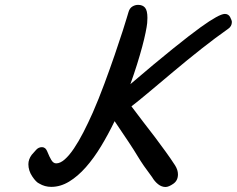

<svg xmlns="http://www.w3.org/2000/svg" viewBox="-20 -725 969 786"><path d="M657.7 40.5Q641.6 40.5 627.2 29.1Q612.8 17.6 602.5 0Q583 -25.9 569.3 -45.7Q555.7 -65.4 543 -86.4Q529.3 -109.4 507.8 -141.8Q486.3 -174.3 449.2 -229Q423.3 -175.3 393.8 -126.5Q364.3 -77.6 331.5 -40.5Q298.8 -3.4 263.2 18.3Q227.5 40 189.9 40Q163.1 40 140.6 26.4Q127.9 21 112.1 -2.7Q96.2 -26.4 96.2 -52.7Q96.2 -72.8 109.9 -91.3Q118.7 -101.6 128.4 -112.1Q138.2 -122.6 151.9 -122.6Q158.2 -122.6 163.1 -119.1Q169.4 -115.7 175.5 -100.1Q181.6 -84.5 189.9 -70.3Q198.2 -56.2 210 -56.2Q226.6 -56.2 245.1 -72.5Q263.7 -88.9 282.7 -117.2Q301.8 -145.5 321.3 -183.3Q340.8 -221.2 359.9 -264.2Q383.8 -318.8 407 -381.3Q430.2 -443.8 450 -501.5Q469.7 -559.1 482.4 -598.6L498.5 -650.4L506.3 -676.3Q510.7 -691.4 521.7 -698.2Q532.7 -705.1 545.4 -705.1Q564 -705.1 573.7 -693.6Q583.5 -682.1 583.5 -651.9L582.5 -630.4Q581.1 -616.2 575.9 -591.1Q570.8 -565.9 562 -533.2Q553.2 -500.5 541 -461.4Q528.8 -422.4 513.7 -380.4Q614.7 -466.8 686.3 -524.4Q757.8 -582 801.8 -613.8Q877.4 -668 900.4 -668Q915.5 -668 922.4 -654.5Q929.2 -641.1 929.2 -634.8Q929.2 -616.7 912.6 -606Q861.8 -570.3 804.2 -524.9Q746.6 -479.5 690.9 -432.6Q636.2 -386.7 590.8 -348.6Q545.4 -310.5 518.1 -289.6Q543 -255.9 567.9 -223.9Q592.8 -191.9 614.7 -163.1Q636.7 -133.3 657.5 -105Q678.2 -76.7 696.8 -47.9Q708.5 -29.3 708.5 -11.2Q708.5 14.2 689.5 27.3Q670.4 40.5 657.7 40.5Z"/></svg>

Font: Damion
Style: Regular
Weight: 400
Designer: Vernon Adams
Foundry: Vernon Adams
Version: Version 1.100; ttfautohint (v1.8.4.7-5d5b)